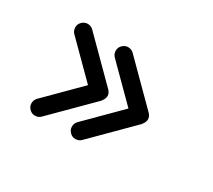

<svg xmlns="http://www.w3.org/2000/svg" viewBox="-74 -523 646 582"><g transform="rotate(30 249.0 -232.5)"><path d="M232.4 -71.8Q220.7 -71.8 212.9 -80.1Q204.6 -88.4 204.6 -99.6Q204.6 -111.3 212.9 -119.6L325.7 -232.4L212.9 -345.2Q204.6 -353.5 204.6 -365.2Q204.6 -377 212.9 -384.8Q221.2 -393.1 232.4 -393.1Q244.1 -393.1 252.4 -384.8L383.3 -253.9L385.7 -251.5Q393.6 -242.7 393.6 -233.4Q393.6 -223.6 384.8 -212.9L384.3 -211.9L252.4 -80.1Q244.1 -71.8 232.4 -71.8ZM90.8 -71.8Q79.1 -71.8 71.3 -80.1Q63 -88.4 63 -99.6Q63 -111.3 71.3 -119.6L184.1 -232.4L71.3 -345.2Q63 -353.5 63 -365.2Q63 -377 71.3 -384.8Q79.6 -393.1 90.8 -393.1Q102.5 -393.1 110.8 -384.8L241.7 -253.9L244.1 -251.5Q252 -242.7 252 -233.4Q252 -223.6 243.2 -212.9L242.7 -211.9L110.8 -80.1Q102.5 -71.8 90.8 -71.8Z"/></g></svg>

Font: inglobal
Style: Regular
Weight: 400
Designer: Andrey Kochetov, Denis Davydov, Evgeny Yurtaev
Foundry: inglobal
Version: Version 1.00 September 25, 2014, initial release